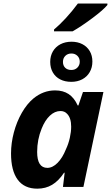

<svg xmlns="http://www.w3.org/2000/svg" viewBox="-20 -1076 638 1105"><path d="M43.5 -192.9Q43.5 -252.4 59.8 -314Q76.2 -375.5 105.7 -427Q135.3 -478.5 172.4 -509.3Q229 -555.7 296.9 -555.7Q343.3 -555.7 375 -534.7Q406.7 -513.7 427.2 -469.2H431.2L457.5 -546.4H575.2L460 0H342.3L352.1 -82H348.6Q317.4 -34.7 280 -12.5Q242.7 9.8 194.8 9.8Q120.1 9.8 81.8 -42Q43.5 -93.8 43.5 -192.9ZM359.4 -216.8Q374 -247.6 381.8 -282.5Q389.6 -317.4 389.6 -347.2Q389.6 -397 366.2 -420.9Q351.6 -437 328.1 -437Q295.4 -437 267.1 -410.4Q238.8 -383.8 219.7 -335.9Q193.8 -272.9 193.8 -201.7Q193.8 -109.9 252.4 -109.9Q282.7 -109.9 311.3 -138.7Q339.8 -167.5 359.4 -216.8ZM269 -719.7Q269 -753.9 284.4 -780.3Q299.8 -806.6 327.6 -821.3Q355.5 -835.9 391.6 -835.9Q426.8 -835.9 454.1 -821.8Q481.4 -807.6 496.6 -781.7Q511.7 -755.9 511.7 -721.7Q511.7 -687.5 496.3 -660.9Q481 -634.3 453.4 -619.6Q425.8 -605 390.6 -605Q354 -605 326.7 -618.9Q299.3 -632.8 284.2 -658.9Q269 -685.1 269 -719.7ZM439 -720.7Q439 -741.7 425.3 -754.9Q411.6 -768.1 391.1 -768.1Q369.6 -768.1 356 -754.6Q342.3 -741.2 342.3 -719.7Q342.3 -698.7 355.2 -686Q368.2 -673.3 390.6 -673.3Q412.1 -673.3 425.5 -687Q439 -700.7 439 -720.7ZM428.2 -1055.7H598.1V-1047.4Q576.2 -1020 511.2 -971.4Q446.3 -922.9 397.5 -895.5H291V-906.2Q321.8 -931.6 358.4 -971.2Q395 -1010.7 428.2 -1055.7Z"/></svg>

Font: Viking Open Sans
Style: Bold Italic
Weight: 700
Italic angle: -12°
Foundry: Ascender Corporation
Version: Version 2.000